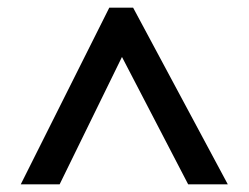

<svg xmlns="http://www.w3.org/2000/svg" viewBox="-20 -789 646 499"><path d="M34 -310H135L297 -641L469 -310H572L326 -769H264Z"/></svg>

Font: Noto Sans Tamil UI SemiBold
Style: Regular
Weight: 600
Designer: Jelle Bosma - Monotype Design Team
Foundry: Monotype Imaging Inc.
Version: Version 2.004